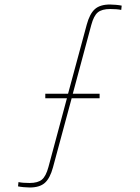

<svg xmlns="http://www.w3.org/2000/svg" viewBox="-20 -826 620 852"><path d="M112 6Q100 6 84.5 4.5Q69 3 60 1L62 -18Q81 -14 111 -14Q148 -14 166 -29Q184 -44 195 -85L277 -390H181V-410H282L365 -717Q378 -765 401 -785.5Q424 -806 468 -806Q480 -806 495.5 -804.5Q511 -803 520 -801L518 -782Q499 -786 469 -786Q432 -786 414 -771Q396 -756 385 -715L303 -410H422V-390H298L215 -83Q202 -35 179 -14.5Q156 6 112 6Z"/></svg>

Font: Big Shoulders Display Thin
Style: Regular
Weight: 100
Designer: Patric King
Foundry: XO Type Co
Version: Version 1.000; ttfautohint (v1.8.2)